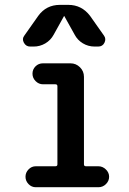

<svg xmlns="http://www.w3.org/2000/svg" viewBox="-20 -785 540 805"><path d="M211.9 -87.9Q220.7 -87.9 220.7 -95.7V-423.8Q220.7 -431.6 211.9 -431.6H160.2Q142.6 -431.6 129.4 -444.8Q116.2 -458 116.2 -476.1Q116.2 -494.1 128.9 -506.8Q141.6 -519.5 160.2 -519.5H275.4Q298.8 -519.5 315.4 -502.9Q332 -486.3 332 -462.9V-95.7Q332 -87.9 340.8 -87.9H392.6Q410.2 -87.9 423.8 -74.7Q437.5 -61.5 437.5 -43.9Q437.5 -26.4 424.3 -13.2Q411.1 0 392.6 0H129.9Q112.3 0 99.6 -13.2Q86.9 -26.4 86.9 -43.9Q86.9 -61.5 99.6 -74.7Q112.3 -87.9 129.9 -87.9ZM106.4 -589.8Q88.9 -589.8 80.1 -606Q71.3 -622.1 82 -635.7L140.6 -718.8Q173.8 -764.6 231.4 -764.6H266.6Q322.3 -764.6 357.4 -718.8L416 -635.7Q425.8 -622.1 418 -606Q410.2 -589.8 391.6 -589.8H377Q349.6 -589.8 327.1 -603.5Q304.7 -617.2 293 -639.6L250 -716.8Q250 -717.8 249 -717.8Q248 -717.8 248 -716.8L205.1 -639.6Q192.4 -616.2 169.9 -603Q147.5 -589.8 121.1 -589.8Z"/></svg>

Font: Rounded Mgen+ 2m medium
Style: Regular
Weight: 500
Designer: [Source Han Sans]
Ryoko NISHIZUKA  (kana & ideographs); Paul D. Hunt (Latin, Greek & Cyrillic); Wenlong ZHANG  (bopomofo
Version: Version 1.059.20150602